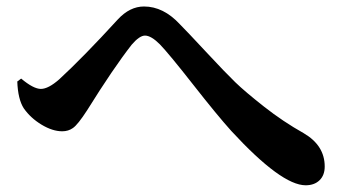

<svg xmlns="http://www.w3.org/2000/svg" viewBox="-20 -629 1040 580"><path d="M51.8 -301.8Q34.2 -329.1 32.2 -382.8L43.9 -391.6Q81.1 -360.4 103.5 -360.4Q126 -360.4 159.2 -389.6Q231.4 -456.1 335.9 -570.3Q372.1 -609.4 415 -609.4Q473.6 -609.4 523.4 -555.7Q543 -536.1 602.5 -472.2Q662.1 -408.2 690.9 -380.4Q719.7 -352.5 777.3 -307.1Q835 -261.7 897.5 -226.6Q960.9 -189.5 960.9 -126Q960.9 -99.6 945.3 -84.5Q929.7 -69.3 903.3 -69.3Q830.1 -69.3 678.7 -233.4Q635.7 -281.2 563 -374Q490.2 -466.8 462.9 -495.1Q436.5 -521.5 418 -521.5Q401.4 -521.5 377.9 -494.1Q322.3 -422.9 243.2 -295.9Q214.8 -252 200.2 -242.2Q186.5 -232.4 168 -232.4Q138.7 -232.4 105.5 -252.4Q72.3 -272.5 51.8 -301.8Z"/></svg>

Font: GenYoMin TW TTF Bold
Style: Regular
Weight: 700
Version: Version 1.300